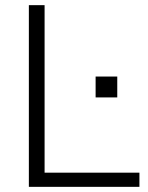

<svg xmlns="http://www.w3.org/2000/svg" viewBox="-20 -725 575 745"><path d="M92 0V-705H153V-55H521V0ZM351 -347V-428H435V-347Z"/></svg>

Font: Nunito Sans 12pt Light
Style: Regular
Weight: 300
Designer: Vernon Adams
Foundry: Vernon Adams
Version: Version 3.101;gftools[0.9.27]